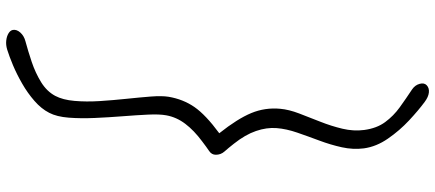

<svg xmlns="http://www.w3.org/2000/svg" viewBox="-410 -808 1397 616"><g transform="rotate(90 288.0 -499.5)"><path d="M138.5 175.5Q123.5 180 109.8 178.5Q96 177 86.5 171.2Q77 165.5 75.5 157Q73.5 145 84 133.2Q94.5 121.5 111.5 117Q143 108.5 178 96.8Q213 85 242.8 66.8Q272.5 48.5 287 21.5Q300 -3 303.2 -40.5Q306.5 -78 303.8 -121.2Q301 -164.5 296.5 -207.2Q292 -250 289.2 -285.5Q286.5 -321 290 -342.5Q298 -389.5 323 -425.5Q348 -461.5 407 -505Q360.5 -563.5 342.2 -607.8Q324 -652 328.5 -700.5Q331 -728.5 343.5 -761.2Q356 -794 370 -829.2Q384 -864.5 392.5 -900.2Q401 -936 396.5 -970Q391 -1010.5 371.2 -1037.2Q351.5 -1064 323.8 -1084Q296 -1104 266.5 -1123.5Q252.5 -1133 248.5 -1147.8Q244.5 -1162.5 253 -1170.5Q262 -1179 276.2 -1177.5Q290.5 -1176 306.5 -1164Q333 -1144.5 365.8 -1114Q398.5 -1083.5 424.2 -1046.2Q450 -1009 455.5 -969Q460 -934.5 452 -898.2Q444 -862 430.5 -826Q417 -790 405 -755.2Q393 -720.5 390.5 -689Q388 -657 399.8 -622.8Q411.5 -588.5 440.5 -552Q455 -533.5 465.5 -521.8Q476 -510 476 -494Q476 -480.5 464 -472.5Q452 -464.5 433 -450Q398 -424 376.8 -396Q355.5 -368 349.5 -335Q345.5 -313.5 347.2 -276.5Q349 -239.5 352.5 -195Q356 -150.5 358 -105.5Q360 -60.5 357 -22Q354 16.5 341.5 40.5Q328.5 66 303.2 88Q278 110 248 127.2Q218 144.5 188.8 156.8Q159.5 169 138.5 175.5Z"/></g></svg>

Font: Edu VIC WA NT Hand
Style: Regular
Weight: 400
Designer: Tina and Corey Anderson, Eben Sorkin, Mirko Velimirovic
Foundry: Google for Education
Version: Version 1.000